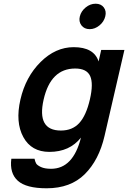

<svg xmlns="http://www.w3.org/2000/svg" viewBox="-20 -794 690 1034"><path d="M385 -425Q253 -425 215 -258Q177 -91 308 -91Q370 -91 407 -131.5Q444 -172 464 -258Q484 -344 465.5 -384.5Q447 -425 385 -425ZM416 -53Q355 24 246 24Q149 24 105.5 -56Q62 -136 90 -258Q118 -380 198.5 -460Q279 -540 377 -540Q486 -540 511 -463L525 -525H650L543 -62Q513 68 436.5 144Q360 220 231 220Q121 220 76 179.5Q31 139 41 61H166Q169 76 174.5 86Q180 96 200.5 105.5Q221 115 255 115Q374 115 416 -53ZM547 -706Q540 -677 515.5 -657Q491 -637 463 -637Q434 -637 418.5 -657.5Q403 -678 410 -706Q417 -734 441.5 -754Q466 -774 495 -774Q524 -774 539 -754Q554 -734 547 -706Z"/></svg>

Font: Miedinger
Style: Bold-Italic
Weight: 700
Italic angle: -13°
Version: Version 001.000